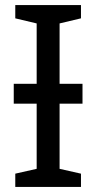

<svg xmlns="http://www.w3.org/2000/svg" viewBox="-20 -734 379 754"><path d="M298 -714V-662L214 -642V-405H304V-327H214V-71L298 -52V0H40V-52L124 -71V-327H34V-405H124V-642L40 -662V-714Z"/></svg>

Font: Noto IKEA Arabic
Style: Regular
Weight: 400
Designer: Monotype Design Team
Foundry: Monotype Imaging Inc.
Version: Version 1.200